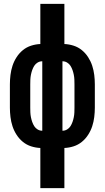

<svg xmlns="http://www.w3.org/2000/svg" viewBox="-20 -755 540 990"><path d="M188 215V8Q164 7 140.5 -0.5Q117 -8 98 -23.5Q79 -39 65.5 -60Q52 -81 44.5 -104Q37 -127 34 -151.5Q31 -176 31 -200V-320Q31 -344 34 -368.5Q37 -393 44.5 -416Q52 -439 65.5 -460Q79 -481 98 -496.5Q117 -512 140.5 -519.5Q164 -527 188 -528V-735H312V-528Q336 -527 359.5 -519.5Q383 -512 402 -496.5Q421 -481 434.5 -460Q448 -439 455.5 -416Q463 -393 466 -368.5Q469 -344 469 -320V-200Q469 -176 466 -151.5Q463 -127 455.5 -104Q448 -81 434.5 -60Q421 -39 402 -23.5Q383 -8 359.5 -0.5Q336 7 312 8V215ZM198 -81V-439H197Q185 -439 174 -432.5Q163 -426 156.5 -415.5Q150 -405 146 -393.5Q142 -382 139.5 -369.5Q137 -357 136.5 -344.5Q136 -332 136 -320V-200Q136 -188 136.5 -175.5Q137 -163 139.5 -150.5Q142 -138 146 -126.5Q150 -115 156.5 -104.5Q163 -94 174 -87.5Q185 -81 197 -81ZM302 -81H303Q315 -81 326 -87.5Q337 -94 343.5 -104.5Q350 -115 354 -126.5Q358 -138 360.5 -150.5Q363 -163 363.5 -175.5Q364 -188 364 -200V-320Q364 -332 363.5 -344.5Q363 -357 360.5 -369.5Q358 -382 354 -393.5Q350 -405 343.5 -415.5Q337 -426 326 -432.5Q315 -439 303 -439H302Z"/></svg>

Font: Iosevka Extrabold
Style: Regular
Weight: 800
Monospace: yes
Designer: Belleve Invis
Foundry: Belleve Invis
Version: Version 32.5.0; ttfautohint (v1.8.4)